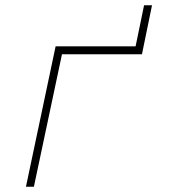

<svg xmlns="http://www.w3.org/2000/svg" viewBox="-20 -705 640 725"><path d="M78 0 190 -530H492L524 -685H554L516 -500H214L108 0Z"/></svg>

Font: Geist Mono Thin
Style: Italic
Weight: 100
Italic angle: -12°
Monospace: yes
Designer: Basement.studio, Andrés Briganti, Mateo Zaragoza
Foundry: Basement.studio, Vercel, Andrés Briganti, Guido Ferreyra, Mateo Zaragoza
Version: Version 1.500; ttfautohint (v1.8.4.7-5d5b)